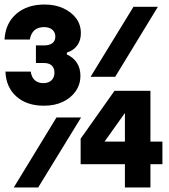

<svg xmlns="http://www.w3.org/2000/svg" viewBox="-30 -830 750 850"><path d="M669 -800 480 -490H371L561 -800ZM329 -310 139 0H31L220 -310ZM326 -495Q326 -456 305 -426Q284 -396 248 -379Q212 -362 164 -362Q89 -362 43 -402.5Q-3 -443 -6 -513H106Q110 -487 124.5 -474.5Q139 -462 162 -462Q185 -462 198 -474.5Q211 -487 211 -508Q211 -529 199 -540Q187 -551 165 -551H129V-629H165Q189 -629 202 -639Q215 -649 215 -668Q215 -687 201.5 -698.5Q188 -710 165 -710Q139 -710 123 -696.5Q107 -683 102 -655H-10Q-6 -727 42 -768.5Q90 -810 167 -810Q214 -810 250 -793.5Q286 -777 307 -749Q328 -721 328 -683Q328 -651 312 -629Q296 -607 266 -597V-589Q296 -575 311 -551Q326 -527 326 -495ZM636 -428V-203H689V-103H636V0H523V-103H327V-216L477 -428ZM405 -164 399 -203H523V-424H590Z"/></svg>

Font: Martian Mono SemiExpanded SemiBold
Style: Regular
Weight: 600
Monospace: yes
Version: Version 0.930